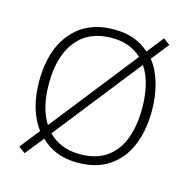

<svg xmlns="http://www.w3.org/2000/svg" viewBox="-90 -647 762 764"><g transform="rotate(15 290.5 -264.5)"><path d="M522 -265Q522 -185 496.5 -123Q471 -61 419 -25.5Q367 10 289 10Q240 10 202.5 -5Q165 -20 137 -48L76 28L49 8L113 -73Q58 -147 58 -265Q58 -392 120.5 -466Q183 -540 294 -540Q341 -540 377 -526.5Q413 -513 440 -488L494 -557L521 -537L464 -465Q493 -428 507.5 -376.5Q522 -325 522 -265ZM98 -265Q98 -165 137 -104L417 -460Q395 -481 364.5 -493Q334 -505 294 -505Q199 -505 148.5 -441.5Q98 -378 98 -265ZM482 -265Q482 -315 472 -358Q462 -401 440 -433L159 -76Q182 -52 214.5 -38.5Q247 -25 289 -25Q356 -25 399 -55.5Q442 -86 462 -140Q482 -194 482 -265Z"/></g></svg>

Font: Noto Sans Bengali UI ExtraLight
Style: Regular
Weight: 200
Designer: Jelle Bosma - Monotype Design Team
Foundry: Monotype Imaging Inc.
Version: Version 2.003; ttfautohint (v1.8.4.7-5d5b)